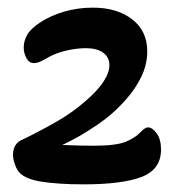

<svg xmlns="http://www.w3.org/2000/svg" viewBox="-20 -473 479 502"><path d="M198 9Q131 9 85.5 1.5Q40 -6 26 -28Q22 -34 18 -46Q14 -58 14 -68Q14 -99 41 -109Q86 -131 128 -155Q170 -179 205 -210Q266 -263 266 -303Q266 -323 250 -335Q234 -347 204 -347Q181 -347 154.5 -341Q128 -335 108 -324Q96 -317 86.5 -312.5Q77 -308 69 -308Q56 -308 49 -321Q42 -334 42 -349Q42 -366 51.5 -382.5Q61 -399 86 -415Q112 -432 147.5 -442.5Q183 -453 223 -453Q286 -453 325.5 -422.5Q365 -392 365 -339Q365 -305 350 -273.5Q335 -242 312 -216Q278 -176 232 -145Q186 -114 143 -94Q160 -93 185 -92.5Q210 -92 225 -92Q284 -92 309 -102.5Q334 -113 347 -127Q359 -140 367 -140Q378 -140 389.5 -124.5Q401 -109 401 -82Q401 -30 350.5 -10.5Q300 9 198 9Z"/></svg>

Font: Akaya Telivigala
Style: Regular
Weight: 400
Designer: Vaishnavi Murthy Yerkadithaya, Juan Luis Blanco Aristondo
Version: Version 1.002; ttfautohint (v1.8.3)